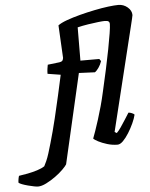

<svg xmlns="http://www.w3.org/2000/svg" viewBox="-238 -852 865 1104"><g transform="rotate(-5 194.5 -300.0)"><path d="M-64 200Q-71 200 -86.5 197Q-102 194 -121 189Q-140 184 -154.5 178.5Q-169 173 -174 168Q-174 159 -171.5 145Q-169 131 -167 129Q-145 126 -116.5 120.5Q-88 115 -61 106.5Q-34 98 -18 87Q-12 76 -4 58Q4 40 12 14.5Q20 -11 29 -42.5Q38 -74 47.5 -109Q57 -144 66 -182Q83 -253 96 -311Q109 -369 122 -429L47 -441Q47 -456 49 -470Q51 -484 53 -493L121 -501Q133 -503 137.5 -507.5Q142 -512 144 -524L134 -713Q151 -726 185.5 -738.5Q220 -751 262 -762Q304 -773 348 -782Q392 -791 428.5 -795.5Q465 -800 487 -800Q517 -800 540 -780.5Q563 -761 563 -735Q563 -732 558.5 -713.5Q554 -695 548 -670L402 -74L414 -67Q425 -77 439 -97.5Q453 -118 467 -140Q481 -162 491 -178Q499 -178 511 -173Q523 -168 525 -163Q520 -142 507.5 -114.5Q495 -87 478.5 -60.5Q462 -34 445 -17Q428 0 413 0Q383 0 353.5 -9Q324 -18 303 -29Q282 -40 276 -47Q282 -62 291.5 -89.5Q301 -117 312.5 -153Q324 -189 335 -229Q346 -269 355 -310Q370 -375 383.5 -437Q397 -499 407 -551.5Q417 -604 423 -641.5Q429 -679 429 -695Q429 -706 422.5 -710.5Q416 -715 401 -715Q389 -715 362.5 -712Q336 -709 304 -704Q272 -699 243 -692L242 -500H351L360 -487Q353 -466 341 -449Q329 -432 319 -426L227 -430L108 87Q102 97 83 116Q64 135 37.5 154Q11 173 -16 186.5Q-43 200 -64 200Z"/></g></svg>

Font: Texturina 12pt ExtraBold
Style: Italic
Weight: 800
Italic angle: -11°
Designer: Guillermo Torres Carreño
Foundry: Omnibus-Type
Version: Version 1.002